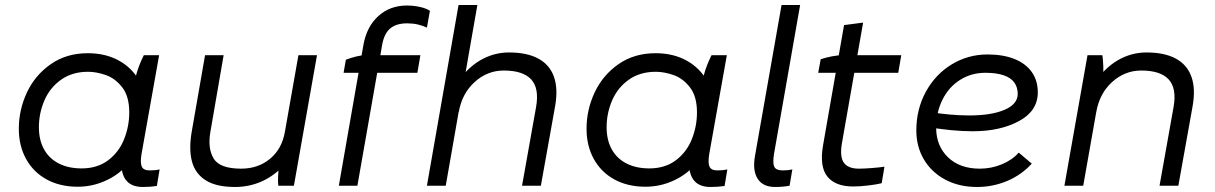

<svg xmlns="http://www.w3.org/2000/svg" viewBox="-20 -740 4842 765"><path d="M467 -115 491 -113 518 -423Q519 -428 523 -443Q533 -480 553 -520H614L544 -127Q538 -91 545 -76Q552 -61 576 -61Q599 -61 616 -65L605 1Q578 5 549 5Q500 5 479 -26.5Q458 -58 467 -115ZM564 -301Q564 -204 524.5 -135Q485 -66 422.5 -31Q360 4 290 4Q219 4 166 -25Q113 -54 84 -106.5Q55 -159 55 -227Q55 -303 87.5 -372Q120 -441 182.5 -484.5Q245 -528 330 -528Q400 -528 453 -499Q506 -470 535 -418Q564 -366 564 -301ZM135 -233Q135 -182 155.5 -145Q176 -108 214.5 -88.5Q253 -69 305 -69Q368 -69 411 -101.5Q454 -134 474.5 -185.5Q495 -237 495 -292Q495 -356 467 -392Q439 -428 401.5 -441Q364 -454 331 -454Q268 -454 223.5 -422.5Q179 -391 157 -340Q135 -289 135 -233Z M744 -216 797 -520H871L818 -213Q807 -148 831.5 -108Q856 -68 941 -68Q1008 -68 1055.5 -107Q1103 -146 1115 -214L1169 -520H1243L1151 0H1089Q1087 -14 1088 -37.5Q1089 -61 1092 -78L1106 -76Q1067 -36 1019 -15.5Q971 5 916 5Q841 5 799 -22Q757 -49 744.5 -98Q732 -147 744 -216Z M1437 -520H1655L1643 -450H1349L1358 -502Q1379 -510 1399.5 -515Q1420 -520 1437 -520ZM1601 -718Q1627 -718 1652.5 -712.5Q1678 -707 1693 -697L1681 -630Q1664 -638 1644.5 -642.5Q1625 -647 1602 -647Q1559 -647 1534.5 -626.5Q1510 -606 1502 -558L1493 -505L1491 -496L1404 0H1330L1428 -561Q1441 -634 1487.5 -676Q1534 -718 1601 -718Z M1807 -720H1882L1756 0H1681ZM2008 -531Q2080 -531 2125 -506.5Q2170 -482 2187 -434.5Q2204 -387 2192 -318L2135 0H2060L2116 -314Q2129 -388 2096.5 -423.5Q2064 -459 1987 -459Q1922 -459 1871.5 -413.5Q1821 -368 1808 -294L1793 -399Q1839 -468 1893 -499.5Q1947 -531 2008 -531Z M2729 -115 2753 -113 2780 -423Q2781 -428 2785 -443Q2795 -480 2815 -520H2876L2806 -127Q2800 -91 2807 -76Q2814 -61 2838 -61Q2861 -61 2878 -65L2867 1Q2840 5 2811 5Q2762 5 2741 -26.5Q2720 -58 2729 -115ZM2826 -301Q2826 -204 2786.5 -135Q2747 -66 2684.5 -31Q2622 4 2552 4Q2481 4 2428 -25Q2375 -54 2346 -106.5Q2317 -159 2317 -227Q2317 -303 2349.5 -372Q2382 -441 2444.5 -484.5Q2507 -528 2592 -528Q2662 -528 2715 -499Q2768 -470 2797 -418Q2826 -366 2826 -301ZM2397 -233Q2397 -182 2417.5 -145Q2438 -108 2476.5 -88.5Q2515 -69 2567 -69Q2630 -69 2673 -101.5Q2716 -134 2736.5 -185.5Q2757 -237 2757 -292Q2757 -356 2729 -392Q2701 -428 2663.5 -441Q2626 -454 2593 -454Q2530 -454 2485.5 -422.5Q2441 -391 2419 -340Q2397 -289 2397 -233Z M2988 -118 3094 -720H3168L3064 -127Q3058 -90 3065 -75.5Q3072 -61 3100 -61Q3120 -61 3137 -65L3126 0Q3099 5 3068 5Q3020 5 2999 -27.5Q2978 -60 2988 -118Z M3259 -159 3343 -640 3419 -650 3335 -172Q3325 -116 3342 -92Q3359 -68 3402 -68Q3422 -68 3454.5 -70.5Q3487 -73 3504 -76L3493 -10Q3473 -5 3439.5 -1Q3406 3 3379 3Q3309 3 3277 -36Q3245 -75 3259 -159ZM3336 -520H3571L3559 -450H3240L3250 -504Q3271 -511 3294.5 -515.5Q3318 -520 3336 -520Z M3631 -220Q3631 -305 3669 -374.5Q3707 -444 3772 -483.5Q3837 -523 3915 -523Q3977 -523 4022 -505Q4067 -487 4091 -453Q4115 -419 4115 -372Q4115 -298 4040 -257.5Q3965 -217 3856 -217Q3773 -217 3670 -235L3681 -294Q3770 -280 3842 -280Q3930 -280 3982.5 -302.5Q4035 -325 4035 -366Q4035 -392 4021.5 -411Q4008 -430 3979 -440Q3950 -450 3906 -450Q3850 -450 3805 -421.5Q3760 -393 3735 -342.5Q3710 -292 3710 -231Q3710 -159 3757 -113.5Q3804 -68 3884 -68Q3930 -68 3972 -85.5Q4014 -103 4039 -132L4091 -88Q4050 -43 3993 -19Q3936 5 3873 5Q3801 5 3746 -24.5Q3691 -54 3661 -105Q3631 -156 3631 -220Z M4313 -520H4372Q4374 -510 4374.5 -499Q4375 -488 4376 -475Q4376 -458 4376 -441L4364 -385L4296 0H4221ZM4548 -531Q4620 -531 4665 -506.5Q4710 -482 4727 -434.5Q4744 -387 4732 -318L4675 0H4600L4656 -314Q4669 -388 4636.5 -423.5Q4604 -459 4527 -459Q4462 -459 4411.5 -413.5Q4361 -368 4348 -294L4333 -399Q4379 -468 4433 -499.5Q4487 -531 4548 -531Z"/></svg>

Font: Fixel Italic Variable Display Thin
Style: Italic
Weight: 100
Italic angle: -10°
Designer: AlfaBravo + MacPaw
Foundry: Kyrylo Tkachov, Marchela Mozhyna, Serhii Makarenko, Maria Weinstein, Zakhar Kryvoshyya
Version: Version 1.210;Glyphs 3.2 (3217)